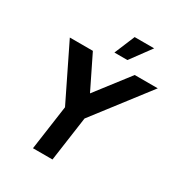

<svg xmlns="http://www.w3.org/2000/svg" viewBox="-207 -1038 1096 1176"><g transform="rotate(30 341.0 -450.5)"><path d="M517 -700H680L384 -315.5L339.5 0H201.5L246 -315.5L58 -700H221L336 -465.5ZM340.5 -757 400.5 -901H538.5L432.5 -757Z"/></g></svg>

Font: Urbanist ExtraBold
Style: Italic
Weight: 800
Italic angle: -8°
Designer: Corey Hu
Foundry: Corey Hu
Version: Version 1.321; ttfautohint (v1.8.4.7-5d5b)